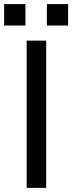

<svg xmlns="http://www.w3.org/2000/svg" viewBox="-62 -912 351 932"><path d="M67.4 0V-714.8H162.1V0ZM165.5 -788.1V-892.1H268.6V-788.1ZM-42 -788.1V-892.1H61.5V-788.1Z"/></svg>

Font: Pontano Sans Medium
Style: Regular
Weight: 500
Designer: Vernon Adams
Foundry: Vernon Adams
Version: Version 2.001